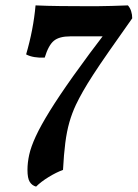

<svg xmlns="http://www.w3.org/2000/svg" viewBox="-20 -523 513 713"><path d="M455 -503Q463 -494 467 -481.5Q471 -469 471 -455Q420 -383 384.5 -332Q349 -281 326 -245.5Q303 -210 288 -183.5Q273 -157 262 -134Q247 -102 237.5 -68.5Q228 -35 222.5 7.5Q217 50 214 108Q189 117 160.5 134.5Q132 152 114 170Q99 166 90.5 152.5Q82 139 82 108Q82 81 88.5 51.5Q95 22 113 -17Q131 -56 165 -111Q199 -166 253 -242Q307 -318 386 -421L399 -388H241Q200 -388 180 -371.5Q160 -355 146 -309Q126 -308 108 -311Q90 -314 77 -321Q104 -413 112 -503Q155 -501 205 -500.5Q255 -500 295 -500Q319 -500 343 -500Q367 -500 395 -501Q423 -502 455 -503Z"/></svg>

Font: Vollkorn SemiBold
Style: Italic
Weight: 600
Italic angle: -11°
Designer: Friedrich Althausen
Foundry: Friedrich Althausen
Version: Version 5.000